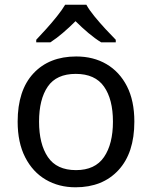

<svg xmlns="http://www.w3.org/2000/svg" viewBox="-20 -786 645 816"><path d="M551 -269Q551 -136 483.5 -63Q416 10 301 10Q230 10 174.5 -22.5Q119 -55 87 -117.5Q55 -180 55 -269Q55 -402 122 -474Q189 -546 304 -546Q377 -546 432.5 -513.5Q488 -481 519.5 -419.5Q551 -358 551 -269ZM146 -269Q146 -174 183.5 -118.5Q221 -63 303 -63Q384 -63 422 -118.5Q460 -174 460 -269Q460 -364 422 -418Q384 -472 302 -472Q220 -472 183 -418Q146 -364 146 -269ZM347 -766Q359 -744 381.5 -716.5Q404 -689 428.5 -662.5Q453 -636 472 -617V-606H410Q384 -622 356 -645.5Q328 -669 301 -696Q274 -669 247 -646Q220 -623 194 -606H134V-617Q153 -637 176.5 -663Q200 -689 222 -716.5Q244 -744 257 -766Z"/></svg>

Font: Noto Sans Syloti Nagri
Style: Regular
Weight: 400
Designer: Monotype Design Team
Foundry: Monotype Imaging Inc.
Version: Version 2.003; ttfautohint (v1.8.4.7-5d5b)